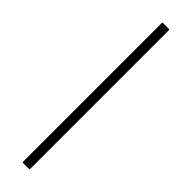

<svg xmlns="http://www.w3.org/2000/svg" viewBox="-267 -748 737 737"><g transform="rotate(45 101.0 -380.0)"><path d="M121 0H82V-760H121Z"/></g></svg>

Font: Noto Sans Arabic SemCond ExtLt
Style: Regular
Weight: 200
Width: 4
Designer: Monotype Design Team, Nadine Chahine, Nizar Qandah and Khaled Hosny
Foundry: Monotype Imaging Inc.
Version: Version 2.012; ttfautohint (v1.8.4.7-5d5b)